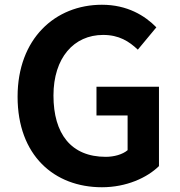

<svg xmlns="http://www.w3.org/2000/svg" viewBox="-20 -774 757 808"><path d="M409 14C512 14 599 -26 649 -75V-409H386V-288H517V-142C496 -124 460 -114 425 -114C279 -114 205 -211 205 -372C205 -531 291 -627 414 -627C481 -627 523 -600 560 -565L638 -659C590 -708 516 -754 409 -754C212 -754 54 -611 54 -367C54 -120 208 14 409 14Z"/></svg>

Font: Source Han Sans CN
Style: Bold
Weight: 700
Designer: Ryoko NISHIZUKA 西塚涼子 (kana, bopomofo & ideographs); Paul D. Hunt (Latin, Greek & Cyrillic); Sandoll Communications 산돌커뮤니
Foundry: Adobe
Version: Version 2.001;hotconv 1.0.107;makeotfexe 2.5.65593